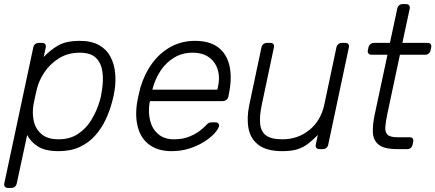

<svg xmlns="http://www.w3.org/2000/svg" viewBox="-38 -730 2131 940"><path d="M1 190Q-9 190 -14 184Q-19 178 -17 168L125 -498Q127 -508 134 -514Q141 -520 151 -520H168Q178 -520 183 -514Q188 -508 186 -498L176 -451Q208 -485 247 -507.5Q286 -530 352 -530Q410 -530 447 -509Q484 -488 502.5 -453Q521 -418 525.5 -375Q530 -332 523 -288Q521 -273 518 -260Q515 -247 511 -232Q500 -189 480 -146Q460 -103 429 -67.5Q398 -32 353.5 -11Q309 10 249 10Q183 10 147.5 -13Q112 -36 95 -69L44 168Q42 178 35 184Q28 190 18 190ZM249 -48Q304 -48 343.5 -74Q383 -100 409 -142.5Q435 -185 449 -232Q454 -247 456.5 -260Q459 -273 461 -288Q469 -336 463.5 -378Q458 -420 432.5 -446Q407 -472 352 -472Q295 -472 251.5 -445Q208 -418 180.5 -377.5Q153 -337 143 -296Q139 -281 134 -257Q129 -233 126 -218Q119 -178 127 -139Q135 -100 164.5 -74Q194 -48 249 -48Z M802 10Q738 10 696.5 -19Q655 -48 639 -100Q623 -152 632 -220Q634 -235 639.5 -260Q645 -285 649 -300Q669 -368 707 -420Q745 -472 798.5 -501Q852 -530 917 -530Q987 -530 1029 -499Q1071 -468 1085 -410Q1099 -352 1083 -272L1080 -257Q1078 -247 1070 -241Q1062 -235 1052 -235H696Q696 -235 695.5 -231Q695 -227 694 -225Q687 -180 697 -139.5Q707 -99 736.5 -73.5Q766 -48 814 -48Q857 -48 888.5 -61Q920 -74 940 -89.5Q960 -105 967 -113Q979 -126 984.5 -128.5Q990 -131 1001 -131H1017Q1026 -131 1031 -125.5Q1036 -120 1034 -111Q1030 -97 1011.5 -76.5Q993 -56 961.5 -36Q930 -16 889.5 -3Q849 10 802 10ZM708 -291H1026L1027 -295Q1040 -345 1029 -385Q1018 -425 986.5 -448.5Q955 -472 905 -472Q855 -472 815.5 -448.5Q776 -425 749 -385Q722 -345 709 -295Z M1345 10Q1269 10 1229 -19.5Q1189 -49 1179 -100Q1169 -151 1182 -214L1242 -498Q1244 -508 1251.5 -514Q1259 -520 1269 -520H1286Q1296 -520 1300.5 -514Q1305 -508 1303 -498L1244 -219Q1232 -163 1235.5 -124.5Q1239 -86 1264.5 -67Q1290 -48 1345 -48Q1420 -48 1476.5 -93.5Q1533 -139 1550 -219L1609 -498Q1611 -508 1618.5 -514Q1626 -520 1636 -520H1653Q1663 -520 1667.5 -514Q1672 -508 1670 -498L1569 -22Q1567 -12 1560 -6Q1553 0 1543 0H1526Q1516 0 1511 -6Q1506 -12 1508 -22L1518 -69Q1495 -46 1472.5 -28Q1450 -10 1420.5 0Q1391 10 1345 10Z M1907 0Q1842 0 1815.5 -22Q1789 -44 1787.5 -82Q1786 -120 1796 -167L1859 -462H1781Q1771 -462 1766 -468Q1761 -474 1763 -484L1766 -498Q1768 -508 1775.5 -514Q1783 -520 1793 -520H1871L1907 -688Q1909 -698 1916 -704Q1923 -710 1933 -710H1950Q1960 -710 1965 -704Q1970 -698 1968 -688L1932 -520H2056Q2066 -520 2070.5 -514Q2075 -508 2073 -498L2070 -484Q2068 -474 2061 -468Q2054 -462 2044 -462H1920L1858 -171Q1851 -136 1848.5 -110.5Q1846 -85 1858.5 -71.5Q1871 -58 1908 -58H1968Q1978 -58 1982.5 -52Q1987 -46 1985 -36L1982 -22Q1980 -12 1973 -6Q1966 0 1956 0Z"/></svg>

Font: Rubik Light Light
Style: Italic
Weight: 300
Italic angle: -12°
Version: Version 2.104